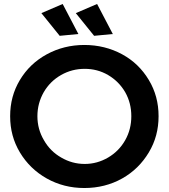

<svg xmlns="http://www.w3.org/2000/svg" viewBox="-20 -935 849 965"><path d="M594 -662C537 -693 473 -709 404 -709C335 -709 272 -693 215 -662C158 -631 113 -588 80 -533C47 -478 31 -418 31 -351C31 -284 47 -224 80 -169C113 -114 158 -70 215 -38C272 -6 335 10 404 10C473 10 537 -6 594 -38C651 -70 695 -114 728 -169C761 -224 777 -284 777 -351C777 -418 761 -478 728 -533C695 -588 651 -631 594 -662ZM287 -558C324 -579 363 -589 406 -589C448 -589 487 -579 523 -558C559 -537 588 -508 609 -472C630 -435 640 -395 640 -351C640 -307 630 -267 609 -230C588 -193 559 -164 523 -143C487 -122 448 -111 406 -111C363 -111 324 -122 288 -143C251 -164 222 -193 201 -230C179 -267 168 -307 168 -351C168 -395 179 -435 200 -472C221 -508 250 -537 287 -558ZM295 -915 188 -869 280 -755 374 -764ZM468 -915 361 -869 453 -755 547 -764Z"/></svg>

Font: Argentum Sans Medium
Style: Regular
Weight: 500
Designer: Julieta Ulanovsky
Foundry: Julieta Ulanovsky
Version: Version 5.001;January 29, 2019;FontCreator 11.5.0.2425 64-bi